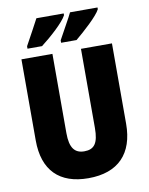

<svg xmlns="http://www.w3.org/2000/svg" viewBox="-100 -999 838 1080"><g transform="rotate(-10 319.5 -458.5)"><path d="M533 -917V-927H376C362 -896 330 -843 297 -781V-767H385C432 -806 515 -880 533 -917ZM340 -917V-927H184C169 -897 139 -844 105 -781V-767H188C243 -809 321 -879 340 -917ZM578 -255V-714H401V-262C401 -175 377 -143 320 -143C266 -143 238 -176 238 -261V-714H61V-251C61 -79 152 10 317 10C488 10 578 -85 578 -255Z"/></g></svg>

Font: Noto Sans Gurmukhi Condensed Black
Style: Regular
Weight: 900
Width: 3
Designer: Jelle Bosma - Monotype Design Team
Foundry: Monotype Imaging Inc.
Version: Version 2.004